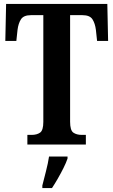

<svg xmlns="http://www.w3.org/2000/svg" viewBox="-20 -734 576 975"><path d="M119 0V-49H141Q167 -49 183.5 -60.5Q200 -72 200 -115V-657H137Q100 -657 86.5 -636Q73 -615 69 -582L63 -526H7L11 -714H525L529 -526H473L467 -582Q463 -615 449.5 -636Q436 -657 399 -657H336V-116Q336 -72 352.5 -60.5Q369 -49 395 -49H416V0ZM195 208Q203 176 213.5 135.5Q224 95 229 61H323V71Q316 92 302.5 119Q289 146 273.5 173Q258 200 244 221H195Z"/></svg>

Font: Noto Serif Armenian ExtraCondensed
Style: Bold
Weight: 700
Width: 2
Designer: Monotype Design Team
Foundry: Monotype Imaging Inc.
Version: Version 2.008; ttfautohint (v1.8.4.7-5d5b)